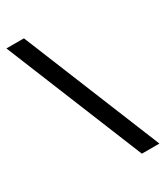

<svg xmlns="http://www.w3.org/2000/svg" viewBox="-203 -871 861 997"><g transform="rotate(-30 227.5 -372.5)"><path d="M7 -785H112L448 40H343Z"/></g></svg>

Font: BLUETTI 2.0 Normal
Style: Normal
Weight: 400
Designer: Stijn de Vries
Foundry: tokotype
Version: Version 2.005;October 31, 2023;FontCreator 14.0.0.2814 64-bi